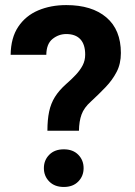

<svg xmlns="http://www.w3.org/2000/svg" viewBox="-20 -741 539 767"><path d="M169.4 -218.8Q169.4 -262.7 176.3 -295.2Q183.1 -327.6 199.5 -353.8Q215.8 -379.9 243.7 -404.8Q266.1 -424.3 283.2 -442.6Q300.3 -460.9 310.3 -480.2Q320.3 -499.5 320.3 -522.9Q320.3 -563.5 301 -584.2Q281.7 -605 244.6 -605Q214.4 -605 189.9 -585.4Q165.5 -565.9 165 -522H22.5Q23.4 -590.3 53 -634.3Q82.5 -678.2 132.6 -699.5Q182.6 -720.7 244.6 -720.7Q347.2 -720.7 405 -671.4Q462.9 -622.1 462.9 -529.3Q462.9 -486.3 446 -453.9Q429.2 -421.4 402.1 -393.1Q375 -364.7 342.8 -335Q315.4 -310.5 305.7 -283.4Q295.9 -256.3 295.4 -218.8ZM234.9 5.9Q198.2 5.9 176.8 -15.9Q155.3 -37.6 155.3 -69.3Q155.3 -101.1 176.8 -122.8Q198.2 -144.5 234.9 -144.5Q271.5 -144.5 292.7 -122.8Q314 -101.1 314 -69.3Q314 -37.6 292.7 -15.9Q271.5 5.9 234.9 5.9Z"/></svg>

Font: Heebo
Style: Bold
Weight: 700
Designer: Oded Ezer
Foundry: Ezer Type House
Version: Version 3.100